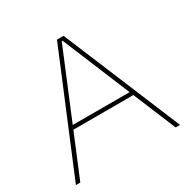

<svg xmlns="http://www.w3.org/2000/svg" viewBox="-158 -850 985 997"><g transform="rotate(-30 334.0 -351.5)"><path d="M322.3 -703.1H342.3V-683.6H322.3ZM521.5 -278.3V-255.4H140.1V-278.3ZM310.5 -703.1H335.9L44.4 0H18.1ZM616.2 0 324.7 -703.1H350.1L642.6 0Z"/></g></svg>

Font: Wand UI Pro
Style: Regular
Weight: 400
Designer: Andreas Faust
Version: Version 1.003;FEAKit 1.0